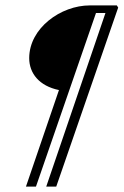

<svg xmlns="http://www.w3.org/2000/svg" viewBox="-20 -690 457 710"><path d="M312 -670C205 -670 88 -586 88 -475C88 -419 125 -372 198 -357L76 0H113L335 -642H370L151 0H188L417 -662L412 -670Z"/></svg>

Font: Romanesco
Style: Regular
Weight: 400
Designer: Astigmatic (AOETI)
Foundry: Astigmatic (AOETI)
Version: Version 1.000